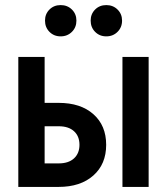

<svg xmlns="http://www.w3.org/2000/svg" viewBox="-20 -735 656 755"><path d="M52 0V-511H155.5V-330.5H210.5Q297 -330.5 347.2 -286Q397.5 -241.5 397.5 -165.5Q397.5 -89.5 347 -44.8Q296.5 0 210.5 0ZM155.5 -92.5H211Q249.5 -92.5 271 -112.2Q292.5 -132 292.5 -165.5Q292.5 -199.5 271 -219Q249.5 -238.5 211 -238.5H155.5ZM461.5 0V-511H564.5V0ZM218.5 -592Q192 -592 174.5 -609.8Q157 -627.5 157 -654Q157 -680 174.5 -697.5Q192 -715 218.5 -715Q245 -715 262.8 -697.5Q280.5 -680 280.5 -654Q280.5 -627.5 262.8 -609.8Q245 -592 218.5 -592ZM398 -592Q371.5 -592 354 -609.8Q336.5 -627.5 336.5 -654Q336.5 -680 354 -697.5Q371.5 -715 398 -715Q424.5 -715 442.2 -697.5Q460 -680 460 -654Q460 -627.5 442.2 -609.8Q424.5 -592 398 -592Z"/></svg>

Font: Overpass Mono SemiBold
Style: Regular
Weight: 600
Monospace: yes
Designer: Delve Withrington, Dave Bailey
Foundry: Delve Fonts LLC
Version: Version 4.000